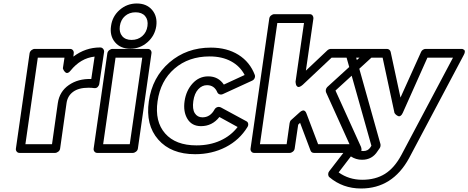

<svg xmlns="http://www.w3.org/2000/svg" viewBox="-20 -848 2674 1096"><path d="M70.8 0 148.9 -543.9Q150.9 -554.7 159.9 -561.8Q168.9 -568.8 178.2 -568.8H379.9Q390.6 -568.8 396.5 -561Q402.3 -553.2 400.9 -543.9L398.9 -524.9Q467.8 -577.1 551.8 -577.1Q562.5 -577.1 568.8 -569.1Q575.2 -561 574.2 -551.8L546.9 -370.1Q545.9 -360.4 538.1 -351.8Q530.3 -343.3 516.1 -345.2Q504.9 -347.2 484.9 -347.2Q429.2 -347.2 397.5 -324Q365.7 -300.8 359.9 -259.8L323.2 0Q321.8 10.7 312.5 17.8Q303.2 24.9 293.9 24.9H91.8Q81.1 24.9 75.2 17.1Q69.3 9.3 70.8 0ZM125 -24.9H276.9L310.1 -259.8Q319.8 -325.7 373 -362.5Q426.3 -399.4 501 -397L520 -524.9Q440.4 -516.1 382.8 -444.8Q375 -434.6 367.7 -432.1Q360.4 -429.7 355.2 -433.6Q350.1 -437.5 346.2 -442.9Q342.3 -448.2 340.8 -453.1L338.9 -458L348.1 -519H195.8Z M514.6 0 592.8 -543.9Q594.7 -554.7 603.8 -561.8Q612.8 -568.8 622.1 -568.8H823.7Q834.5 -568.8 840.3 -561Q846.2 -553.2 844.7 -543.9L767.1 0Q765.6 10.7 756.3 17.8Q747.1 24.9 737.8 24.9H535.6Q524.9 24.9 519 17.1Q513.2 9.3 514.6 0ZM568.8 -24.9H720.7L792 -519H639.6ZM613.8 -699.2Q621.1 -754.9 663.1 -791.5Q705.1 -828.1 760.7 -828.1Q816.9 -828.1 848.1 -791.5Q879.4 -754.9 872.1 -699.2Q863.8 -643.6 821.5 -606.7Q779.3 -569.8 723.6 -569.8Q668 -569.8 636.7 -606.7Q605.5 -643.6 613.8 -699.2ZM664.1 -699.2Q659.2 -663.6 677.5 -641.8Q695.8 -620.1 731 -620.1Q767.1 -620.1 792 -641.8Q816.9 -663.6 821.8 -699.2Q826.7 -734.9 808.3 -756.3Q790 -777.8 753.9 -777.8Q718.3 -777.8 693.8 -756.6Q669.4 -735.4 664.1 -699.2Z M829.6 -270Q849.1 -406.7 947 -491.5Q1044.9 -576.2 1183.6 -576.2Q1275.4 -576.2 1341.1 -535.2Q1406.7 -494.1 1434.6 -419.9Q1437.5 -410.6 1433.1 -401.1Q1428.7 -391.6 1418.5 -387.2L1252.4 -311Q1242.7 -306.6 1233.6 -309.6Q1224.6 -312.5 1220.7 -320.8Q1203.6 -361.8 1161.6 -361.8Q1133.3 -361.8 1111.6 -338.4Q1089.8 -314.9 1083.5 -271Q1077.1 -225.1 1092 -201.7Q1106.9 -178.2 1135.7 -178.2Q1180.2 -178.2 1204.6 -223.1Q1210 -232.4 1219.7 -236.1Q1229.5 -239.7 1240.7 -234.9L1386.7 -155.8Q1395 -151.4 1396.7 -141.8Q1398.4 -132.3 1392.6 -123Q1347.2 -48.8 1268.6 -8.3Q1189.9 32.2 1093.8 32.2Q956.5 32.2 883.3 -51.3Q810.1 -134.8 829.6 -270ZM879.4 -270Q862.8 -154.3 922.6 -86.2Q982.4 -18.1 1101.6 -18.1Q1177.2 -18.1 1237.5 -45.4Q1297.9 -72.8 1336.4 -123L1232.4 -180.2Q1191.4 -127.9 1127.4 -127.9Q1075.2 -127.9 1050 -169.2Q1024.9 -210.4 1033.7 -271Q1042.5 -331.1 1079.3 -371.6Q1116.2 -412.1 1168.5 -412.1Q1226.1 -412.1 1257.8 -365.2L1376.5 -419.9Q1350.6 -470.2 1299.1 -498Q1247.6 -525.9 1176.8 -525.9Q1056.6 -525.9 976.3 -456.5Q896 -387.2 879.4 -270Z M1410.2 0 1517.1 -742.2Q1518.6 -752.9 1527.6 -760Q1536.6 -767.1 1545.9 -767.1H1748Q1758.8 -767.1 1764.4 -759.3Q1770 -751.5 1769 -742.2L1726.1 -444.8L1849.1 -561Q1858.4 -568.8 1869.1 -568.8H2097.2Q2099.1 -568.8 2102.3 -568.1Q2105.5 -567.4 2112.3 -564.5Q2119.1 -561.5 2122.1 -557.4Q2125 -553.2 2122.3 -545.2Q2119.6 -537.1 2108.9 -526.9L1895 -331.1L2039.1 -13.2Q2040 -11.7 2041 -9Q2042 -6.3 2043.2 0.2Q2044.4 6.8 2042.7 11.7Q2041 16.6 2033.2 20.8Q2025.4 24.9 2012.2 24.9H1772.9Q1758.3 24.9 1752.9 12.2L1692.9 -147L1682.1 -136.2L1662.1 0Q1660.6 10.7 1651.6 17.8Q1642.6 24.9 1633.3 24.9H1431.2Q1420.4 24.9 1414.6 17.1Q1408.7 9.3 1410.2 0ZM1463.9 -24.9H1616.2L1633.3 -146Q1635.7 -158.2 1642.1 -163.1L1689.9 -206.1Q1698.2 -213.9 1705.3 -216.3Q1712.4 -218.8 1716.6 -216.6Q1720.7 -214.4 1723.6 -210.9Q1726.6 -207.5 1727.5 -204.1L1729 -201.2L1795.9 -24.9H1975.1L1841.3 -320.8Q1838.4 -328.1 1840.3 -336.7Q1842.3 -345.2 1848.1 -351.1L2032.2 -519H1873L1708 -363.8Q1689.5 -348.1 1680.4 -352.1Q1671.4 -356 1668.9 -368.2L1667 -380.9L1715.3 -716.8H1563Z M1858.9 129.9 1962.9 -4.9Q1965.3 -9.3 1970.7 -13.4Q1976.1 -17.6 1984.4 -18.8Q1992.7 -20 2001 -11.2Q2015.1 3.4 2026.6 8.8Q2038.1 14.2 2054.2 14.2Q2080.6 14.2 2094.2 -6.8L2100.1 -16.1L1954.1 -534.2Q1953.6 -535.6 1952.9 -537.8Q1952.1 -540 1951.9 -546.1Q1951.7 -552.2 1953.9 -556.9Q1956.1 -561.5 1963.1 -565.2Q1970.2 -568.8 1981.9 -568.8H2189Q2196.8 -568.8 2202.6 -563.7Q2208.5 -558.6 2210 -551.8L2266.1 -291L2383.3 -550.8Q2386.2 -558.6 2393.8 -563.7Q2401.4 -568.8 2409.2 -568.8H2609.9Q2609.9 -568.4 2613.8 -568.8Q2617.7 -569.3 2622.1 -567.6Q2626.5 -565.9 2630.1 -563Q2633.8 -560.1 2633.5 -552.7Q2633.3 -545.4 2627.9 -535.2L2314.9 55.2Q2220.2 228 2041 228Q1936.5 228 1859.9 163.1Q1853.5 157.2 1853.3 147.2Q1853 137.2 1858.9 129.9ZM1913.1 136.2Q1972.2 178.2 2047.9 178.2Q2123.5 178.2 2177.5 144.5Q2231.4 110.8 2271 37.1L2565.9 -519H2419.9L2279.3 -204.1Q2273.9 -191.9 2267.1 -187.3Q2260.3 -182.6 2254.4 -184.8Q2248.5 -187 2243.2 -190.9Q2237.8 -194.8 2234.9 -199.2L2231.9 -203.1L2164.1 -519H2013.2L2151.9 -24.9Q2153.8 -12.7 2147.9 -2.9L2135.3 15.1Q2104.5 64 2046.9 64Q2011.7 64 1982.9 44.9Z"/></svg>

Font: Trueno ExtraBold Outline
Style: Italic
Weight: 800
Width: 6
Designer: Julieta Ulanovsky
Foundry: Julieta Ulanovsky
Version: Version 3.001b | FøM Fix